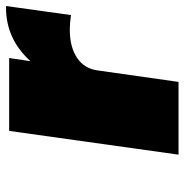

<svg xmlns="http://www.w3.org/2000/svg" viewBox="-8 -588 597 620"><g transform="rotate(-90 290.0 -278.5)"><path d="M100.1 0 176.8 -546.9H412.1L401.9 -478Q473.1 -557.1 575.2 -557.1H580.1L550.8 -347.2L544.9 -348.1Q522.5 -351.1 503.9 -351.1Q447.3 -351.1 412.6 -327.6Q377.9 -304.2 372.1 -261.2L335 0Z"/></g></svg>

Font: Trueno UltraBlack
Style: Italic
Weight: 950
Designer: Julieta Ulanovsky
Foundry: Julieta Ulanovsky
Version: Version 3.001b | FøM Fix